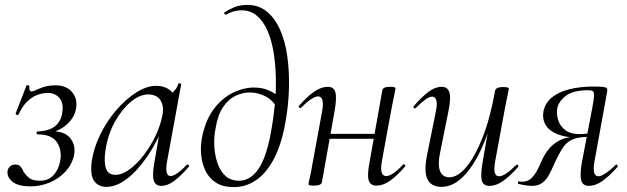

<svg xmlns="http://www.w3.org/2000/svg" viewBox="-20 -749 2555 783"><path d="M108 -376Q116 -376 142.5 -388.5Q169 -401 207 -401Q250 -401 273.5 -374Q297 -347 290 -306Q284 -270 252.5 -241.5Q221 -213 173 -205L177 -213Q238 -218 264 -188.5Q290 -159 282 -116Q274 -79 247.5 -50Q221 -21 183.5 -5Q146 11 105 11Q53 11 30 -8.5Q7 -28 11 -53Q13 -63 21 -70.5Q29 -78 43 -78Q57 -78 64 -69.5Q71 -61 76 -49Q86 -33 100 -22.5Q114 -12 143 -12Q178 -12 198.5 -35Q219 -58 225 -90Q234 -136 212.5 -168.5Q191 -201 134 -201Q130 -201 129 -207Q128 -213 134 -213Q183 -215 206.5 -236Q230 -257 234 -290Q240 -330 222 -350Q204 -370 175 -370Q156 -370 135 -363Q114 -356 93 -337Q72 -318 55 -281Q54 -278 48.5 -280.5Q43 -283 44 -287L88 -400Q89 -403 95 -401Q101 -399 100 -396Q98 -386 101 -381Q104 -376 108 -376Z M414 13Q381 13 364 -11Q347 -35 354 -91Q362 -145 388.5 -199.5Q415 -254 453.5 -299Q492 -344 535 -371.5Q578 -399 617 -399Q636 -399 653.5 -392.5Q671 -386 684 -370.5Q697 -355 699 -330L656 -357Q669 -359 685.5 -373.5Q702 -388 707 -407Q709 -410 714.5 -409Q720 -408 719 -406L661 -89Q651 -31 676 -31Q687 -31 704.5 -43.5Q722 -56 742 -77Q745 -80 749 -76Q753 -72 750 -69Q718 -32 691 -11.5Q664 9 638 9Q614 9 607 -13Q600 -35 610 -89L634 -229L651 -246Q621 -170 581 -111.5Q541 -53 498 -20Q455 13 414 13ZM450 -36Q478 -36 508 -58Q538 -80 565.5 -115.5Q593 -151 613.5 -193.5Q634 -236 642 -277Q650 -314 635 -339Q620 -364 583 -364Q548 -363 512 -332.5Q476 -302 448 -251.5Q420 -201 410 -136Q403 -86 412.5 -61Q422 -36 450 -36Z M933 14Q889 14 861 -4Q833 -22 818.5 -51.5Q804 -81 800.5 -115.5Q797 -150 803 -183Q816 -255 849.5 -301Q883 -347 927.5 -369.5Q972 -392 1016 -392Q1050 -392 1077 -380Q1104 -368 1126 -347L1112 -306Q1092 -342 1061 -357Q1030 -372 999 -372Q969 -372 940 -358Q911 -344 889.5 -312Q868 -280 859 -225Q852 -190 854 -153Q856 -116 867 -83.5Q878 -51 899.5 -31.5Q921 -12 955 -12Q1001 -12 1034 -60Q1067 -108 1086 -215Q1095 -264 1100.5 -319Q1106 -374 1105 -429Q1104 -484 1096 -534Q1088 -584 1071.5 -622.5Q1055 -661 1028.5 -684Q1002 -707 964 -707Q933 -707 902 -689Q898 -688 895.5 -692.5Q893 -697 895 -698Q909 -708 933 -718.5Q957 -729 989 -729Q1035 -729 1068 -702Q1101 -675 1122 -628Q1143 -581 1151.5 -520.5Q1160 -460 1158.5 -392Q1157 -324 1145 -256Q1130 -167 1100 -107Q1070 -47 1027.5 -16.5Q985 14 933 14Z M1261 8Q1247 8 1242.5 6.5Q1238 5 1238 2Q1238 -2 1243.5 -25Q1249 -48 1253 -74L1294 -297Q1304 -356 1277 -356Q1266 -356 1248 -344Q1230 -332 1208 -310Q1205 -306 1200.5 -310.5Q1196 -315 1200 -318Q1234 -357 1262.5 -376Q1291 -395 1317 -395Q1341 -395 1347.5 -373.5Q1354 -352 1345 -299L1293 -7Q1291 8 1261 8ZM1298 -183 1302 -203H1534L1531 -183ZM1515 8Q1490 8 1483.5 -14Q1477 -36 1487 -87L1539 -380Q1541 -395 1570 -395Q1585 -395 1589 -393Q1593 -391 1593 -388Q1593 -385 1588 -362.5Q1583 -340 1578 -313L1537 -90Q1527 -31 1555 -31Q1580 -31 1623 -77Q1627 -81 1631 -77Q1635 -73 1631 -69Q1597 -30 1569.5 -11Q1542 8 1515 8Z M1781 13Q1738 13 1723 -18.5Q1708 -50 1722 -119L1758 -297Q1764 -328 1759 -341.5Q1754 -355 1742 -355Q1731 -355 1714 -342.5Q1697 -330 1676 -309Q1672 -305 1668 -309Q1664 -313 1668 -317Q1701 -355 1728 -375Q1755 -395 1781 -395Q1805 -395 1812.5 -373Q1820 -351 1809 -297L1777 -138Q1764 -80 1774 -53Q1784 -26 1813 -26Q1846 -26 1881 -67Q1916 -108 1947.5 -187Q1979 -266 1999 -379L2012 -378Q1992 -261 1956.5 -173Q1921 -85 1876 -36Q1831 13 1781 13ZM1976 9Q1951 9 1945 -12.5Q1939 -34 1948 -87L1999 -379Q2002 -394 2031 -394Q2046 -394 2050.5 -392Q2055 -390 2055 -388Q2055 -384 2050 -361Q2045 -338 2040 -312L1999 -89Q1989 -30 2015 -30Q2027 -30 2045 -42Q2063 -54 2085 -76Q2088 -80 2092 -75.5Q2096 -71 2093 -68Q2058 -29 2030.5 -10Q2003 9 1976 9Z M2150 9Q2139 9 2125 7Q2111 5 2094 1Q2091 0 2092.5 -5.5Q2094 -11 2098 -9Q2102 -8 2111 -8Q2131 -8 2145.5 -21Q2160 -34 2171 -55Q2182 -76 2192 -100Q2209 -135 2231 -155Q2253 -175 2279 -183.5Q2305 -192 2333 -192L2338 -188Q2288 -188 2254 -201.5Q2220 -215 2205.5 -239Q2191 -263 2196 -294Q2203 -329 2230.5 -351.5Q2258 -374 2302 -385Q2346 -396 2399 -396Q2427 -396 2439.5 -394.5Q2452 -393 2455 -388.5Q2458 -384 2456 -375L2404 -89Q2394 -30 2421 -30Q2431 -30 2449.5 -42Q2468 -54 2490 -76Q2493 -80 2497 -75.5Q2501 -71 2498 -68Q2463 -29 2435.5 -10Q2408 9 2381 9Q2357 9 2350.5 -12.5Q2344 -34 2353 -87L2396 -312Q2402 -345 2402.5 -359.5Q2403 -374 2397 -377.5Q2391 -381 2378 -381Q2318 -381 2287.5 -358Q2257 -335 2252 -304Q2249 -284 2256 -260Q2263 -236 2284.5 -219Q2306 -202 2345 -202Q2368 -202 2392 -208L2386 -191Q2342 -191 2317.5 -181.5Q2293 -172 2276.5 -148Q2260 -124 2239 -78Q2230 -57 2219.5 -37Q2209 -17 2192.5 -4Q2176 9 2150 9Z"/></svg>

Font: Cormorant
Style: Italic
Weight: 400
Italic angle: -10°
Designer: Christian Thalmann (Catharsis Fonts)
Foundry: Catharsis Fonts
Version: Version 4.000